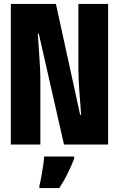

<svg xmlns="http://www.w3.org/2000/svg" viewBox="-20 -734 603 975"><path d="M35 0V-714H264L387 -151H392Q387 -215 382.5 -277.5Q378 -340 378 -389V-714H529V0H305L177 -563H172Q176 -501 179 -459Q182 -417 183.5 -385.5Q185 -354 185 -321V0ZM180 209Q185 190 190 163Q195 136 199 108.5Q203 81 204 61H357V71Q342 109 324 146Q306 183 281 221H180Z"/></svg>

Font: Noto Sans Mono SemiCondensed Black
Style: Regular
Weight: 900
Width: 4
Designer: Monotype Design Team
Foundry: Monotype Imaging Inc.
Version: Version 2.014; ttfautohint (v1.8.4.7-5d5b)